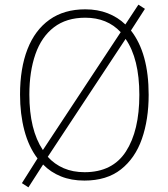

<svg xmlns="http://www.w3.org/2000/svg" viewBox="-20 -765 719 824"><path d="M618 -358Q618 -252 589 -169Q560 -86 499 -38Q438 10 342 10Q286 10 241.5 -8Q197 -26 165 -59L102 39L74 21L141 -85Q103 -135 84.5 -205.5Q66 -276 66 -359Q66 -472 98 -554Q130 -636 192.5 -680.5Q255 -725 346 -725Q399 -725 442.5 -708Q486 -691 518 -660L574 -745L602 -727L542 -634Q618 -537 618 -358ZM106 -359Q106 -208 164 -121L498 -627Q440 -689 346 -689Q265 -689 211.5 -648Q158 -607 132 -532.5Q106 -458 106 -359ZM578 -358Q578 -513 519 -598L185 -92Q214 -60 253.5 -43Q293 -26 343 -26Q463 -26 520.5 -115Q578 -204 578 -358Z"/></svg>

Font: Noto Sans Kannada SemiCondensed ExtraLight
Style: Regular
Weight: 200
Width: 4
Designer: Jelle Bosma - Monotype Design Team
Foundry: Monotype Imaging Inc.
Version: Version 2.005; ttfautohint (v1.8.4.7-5d5b)